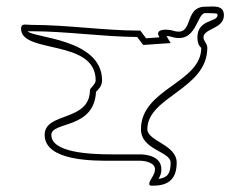

<svg xmlns="http://www.w3.org/2000/svg" viewBox="-20 -681 767 602"><path d="M438 -561 420 -585C306 -585 192 -603 78 -603C60 -603 46 -609 46 -591C46 -511 280 -560 280 -429C280 -417 262 -404 262 -399C262 -298 120 -331 120 -258C120 -174 280 -177 330 -177H418C436 -177 466 -171 466 -150C466 -132 448 -116 448 -105C448 -97 455 -99 462 -99C510 -99 534 -122 534 -171C534 -228 442 -238 442 -276C442 -378 630 -401 630 -531C630 -545 618 -552 618 -564C618 -592 682 -590 682 -633C682 -667 648 -660 624 -660C553 -660 591 -563 522 -585C505 -590 462 -592 480 -564ZM429 -540 515 -546 502 -568C508 -568 513 -567 516 -566C598 -540 595 -640 624 -640C644 -640 659 -639 661 -638C661 -638 662 -637 662 -633C662 -611 599 -621 599 -564C599 -537 611 -532 611 -531C611 -421 422 -403 422 -276C422 -210 515 -207 515 -171C515 -135 504 -124 477 -120C482 -129 486 -137 486 -150C486 -194 433 -197 418 -197H331C259 -197 141 -203 141 -258C141 -301 275 -275 281 -393C286 -399 300 -409 300 -429C300 -561 81 -562 67 -583H79C188 -583 299 -566 410 -565Z"/></svg>

Font: CISF Camouflage Kit
Style: OuLn
Weight: 400
Designer: Robert Jablonski, Jasper
Foundry: Cannot Into Space Fonts
Version: Version 1.27